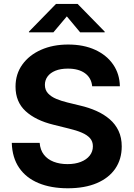

<svg xmlns="http://www.w3.org/2000/svg" viewBox="-20 -969 695 999"><path d="M332.7 10.6Q245.4 10.6 180.6 -16.3Q115.9 -43.1 79.8 -95.7Q43.6 -148.4 41.3 -225.8H186.4Q189.2 -189 208.3 -164.3Q227.3 -139.7 259.2 -127.4Q291 -115.1 331.1 -115.1Q370.9 -115.1 400.6 -126.8Q430.3 -138.4 446.8 -159.4Q463.3 -180.4 463.3 -207.9Q463.3 -233 448.5 -249.8Q433.7 -266.7 405.8 -278.7Q377.8 -290.8 337.9 -300.2L257.9 -320.1Q165.6 -342.6 113.2 -390.7Q60.8 -438.8 60.8 -518.2Q60.8 -584 96.4 -633.3Q132 -682.6 193.7 -709.9Q255.5 -737.3 334.5 -737.3Q415.3 -737.3 475.3 -709.7Q535.4 -682 568.9 -633.1Q602.5 -584.1 603.7 -520.2H459.6Q455.4 -563.9 422.1 -588Q388.9 -612 333.2 -612Q295.3 -612 268.4 -601.1Q241.6 -590.2 227.6 -571.1Q213.6 -552 213.6 -527.6Q213.6 -500.9 229.9 -483.2Q246.2 -465.6 272.9 -454.5Q299.6 -443.4 330.1 -436L395.8 -420Q441.7 -409.5 481.3 -391.9Q520.9 -374.3 550.6 -348.7Q580.4 -323.1 596.9 -288Q613.4 -253 613.4 -207.2Q613.4 -141 580.1 -92Q546.7 -43 483.9 -16.2Q421.1 10.6 332.7 10.6ZM257.9 -800.8H130.6V-804.4L271.5 -948.7H383.7L524.8 -804.4V-800.8H397L327.7 -883.8Z"/></svg>

Font: Adwaita Sans
Style: Regular
Weight: 400
Designer: Rasmus Andersson
Foundry: rsms
Version: Version 4.001;git-9221beed3